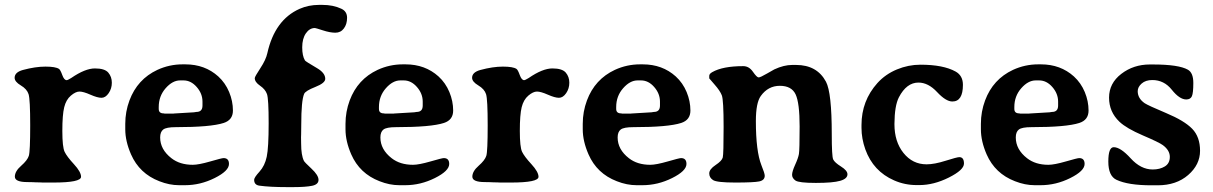

<svg xmlns="http://www.w3.org/2000/svg" viewBox="-20 -744 4942 782"><path d="M310.1 -23.9Q310.1 -0.5 196.8 -0.5H154.8L144.5 -1Q134.3 -1.5 123.5 -1.5L113.3 -2Q103 -2.4 91.8 -2.4Q40.5 -2.4 40.5 -24.4Q40.5 -46.4 66.2 -68.8Q91.8 -91.3 97.4 -109.4Q103 -127.4 103 -233.4Q103 -339.4 96.4 -360.4Q89.8 -381.3 64.7 -396.2Q39.6 -411.1 39.6 -427.2Q39.6 -449.7 73.2 -459Q124 -472.7 165 -472.7Q206.1 -472.7 220.2 -463.4Q226.1 -459.5 233.6 -438.5Q241.2 -417.5 251.5 -417.5Q255.9 -417.5 270 -426.3Q326.7 -465.3 366.7 -465.3Q406.7 -465.3 421.1 -448.2Q435.5 -431.2 435.5 -407.2Q435.5 -383.3 422.6 -364.5Q409.7 -345.7 393.3 -345.7Q377 -345.7 348.1 -358.4Q319.3 -371.1 303.7 -371.1Q288.1 -371.1 268.6 -354.5Q249 -337.9 241.5 -307.1Q233.9 -276.4 233.9 -210.7Q233.9 -145 243.2 -125.7Q252.4 -106.4 281.2 -75.2Q310.1 -43.9 310.1 -23.9Z M727.5 -416.5H713.4Q682.6 -416.5 654.5 -384.5Q626.5 -352.5 626.5 -308.1V-300.3Q626.5 -282.2 646.5 -282.2L651.4 -281.2H686L688.5 -281.7L770 -286.6Q777.3 -288.1 779.8 -288.1Q804.7 -288.1 804.7 -314V-330.1Q804.7 -362.8 781.2 -389.6Q757.8 -416.5 727.5 -416.5ZM632.3 -184.1Q632.3 -135.3 678.2 -99.6Q712.4 -72.8 765.1 -72.8Q789.1 -72.8 836.2 -86.4Q883.3 -100.1 890.6 -100.1Q912.6 -100.1 912.6 -76.2Q912.6 -47.9 854.2 -18.8Q795.9 10.3 733.4 10.3H711.9Q710.9 10.3 709.5 10.3Q669.9 10.3 628.9 -5.9Q547.9 -37.1 513.7 -115.2Q490.2 -168.9 490.2 -217.3V-239.7Q490.2 -289.1 507.3 -335Q539.6 -421.4 621.1 -459.5Q669.9 -481.9 723.6 -481.9H734.9Q814.5 -481.9 869.1 -432.6Q897.9 -406.2 913.3 -369.1Q928.7 -332 928.7 -293.7Q928.7 -255.4 891.1 -243.2Q838.4 -226.1 695.8 -226.1Q657.7 -226.1 645 -216.6Q632.3 -207 632.3 -184.1Z M1279.3 -724.1H1293Q1336.9 -724.1 1370.1 -708.5Q1393.6 -697.8 1393.6 -671.6Q1393.6 -645.5 1380.6 -628.2Q1367.7 -610.8 1345.9 -610.8Q1324.2 -610.8 1294.9 -620.4Q1265.6 -629.9 1262.7 -629.9Q1240.7 -629.9 1225.8 -608.2Q1210.9 -586.4 1210.9 -551.3Q1210.9 -516.1 1222.2 -497.6Q1224.1 -494.1 1271.5 -466.3Q1304.7 -446.8 1304.7 -422.9Q1304.7 -405.8 1264.4 -389.9Q1224.1 -374 1218.8 -361.8Q1207 -334.5 1207 -236.3Q1207 -210 1206.5 -197.3L1206.1 -184.6L1206.5 -159.2Q1206.5 -111.8 1217.8 -88.9Q1220.2 -83.5 1248.8 -56.9Q1277.3 -30.3 1277.3 -11.5Q1277.3 7.3 1251 12.7Q1224.6 18.1 1175.3 18.1H1148.4Q1079.6 18.1 1036.6 12.2Q1015.1 9.3 1015.1 -11.7Q1015.1 -21 1036.9 -44.9Q1058.6 -68.8 1066.4 -105.7Q1074.2 -142.6 1074.2 -241.9Q1074.2 -341.3 1067.4 -360.8Q1060.5 -380.4 1039.1 -395Q1017.6 -409.7 1017.6 -425.8Q1017.6 -431.6 1040.3 -466.1Q1063 -500.5 1068.8 -527.3Q1099.1 -663.1 1200.2 -708Q1236.8 -724.1 1279.3 -724.1Z M1624.5 -416.5H1610.4Q1579.6 -416.5 1551.5 -384.5Q1523.4 -352.5 1523.4 -308.1V-300.3Q1523.4 -282.2 1543.5 -282.2L1548.3 -281.2H1583L1585.4 -281.7L1667 -286.6Q1674.3 -288.1 1676.8 -288.1Q1701.7 -288.1 1701.7 -314V-330.1Q1701.7 -362.8 1678.2 -389.6Q1654.8 -416.5 1624.5 -416.5ZM1529.3 -184.1Q1529.3 -135.3 1575.2 -99.6Q1609.4 -72.8 1662.1 -72.8Q1686 -72.8 1733.2 -86.4Q1780.3 -100.1 1787.6 -100.1Q1809.6 -100.1 1809.6 -76.2Q1809.6 -47.9 1751.2 -18.8Q1692.9 10.3 1630.4 10.3H1608.9Q1607.9 10.3 1606.4 10.3Q1566.9 10.3 1525.9 -5.9Q1444.8 -37.1 1410.6 -115.2Q1387.2 -168.9 1387.2 -217.3V-239.7Q1387.2 -289.1 1404.3 -335Q1436.5 -421.4 1518.1 -459.5Q1566.9 -481.9 1620.6 -481.9H1631.8Q1711.4 -481.9 1766.1 -432.6Q1794.9 -406.2 1810.3 -369.1Q1825.7 -332 1825.7 -293.7Q1825.7 -255.4 1788.1 -243.2Q1735.4 -226.1 1592.8 -226.1Q1554.7 -226.1 1542 -216.6Q1529.3 -207 1529.3 -184.1Z M2173.3 -23.9Q2173.3 -0.5 2060.1 -0.5H2018.1L2007.8 -1Q1997.6 -1.5 1986.8 -1.5L1976.6 -2Q1966.3 -2.4 1955.1 -2.4Q1903.8 -2.4 1903.8 -24.4Q1903.8 -46.4 1929.4 -68.8Q1955.1 -91.3 1960.7 -109.4Q1966.3 -127.4 1966.3 -233.4Q1966.3 -339.4 1959.7 -360.4Q1953.1 -381.3 1928 -396.2Q1902.8 -411.1 1902.8 -427.2Q1902.8 -449.7 1936.5 -459Q1987.3 -472.7 2028.3 -472.7Q2069.3 -472.7 2083.5 -463.4Q2089.4 -459.5 2096.9 -438.5Q2104.5 -417.5 2114.7 -417.5Q2119.1 -417.5 2133.3 -426.3Q2189.9 -465.3 2230 -465.3Q2270 -465.3 2284.4 -448.2Q2298.8 -431.2 2298.8 -407.2Q2298.8 -383.3 2285.9 -364.5Q2272.9 -345.7 2256.6 -345.7Q2240.2 -345.7 2211.4 -358.4Q2182.6 -371.1 2167 -371.1Q2151.4 -371.1 2131.8 -354.5Q2112.3 -337.9 2104.7 -307.1Q2097.2 -276.4 2097.2 -210.7Q2097.2 -145 2106.4 -125.7Q2115.7 -106.4 2144.5 -75.2Q2173.3 -43.9 2173.3 -23.9Z M2590.8 -416.5H2576.7Q2545.9 -416.5 2517.8 -384.5Q2489.7 -352.5 2489.7 -308.1V-300.3Q2489.7 -282.2 2509.8 -282.2L2514.6 -281.2H2549.3L2551.8 -281.7L2633.3 -286.6Q2640.6 -288.1 2643.1 -288.1Q2668 -288.1 2668 -314V-330.1Q2668 -362.8 2644.5 -389.6Q2621.1 -416.5 2590.8 -416.5ZM2495.6 -184.1Q2495.6 -135.3 2541.5 -99.6Q2575.7 -72.8 2628.4 -72.8Q2652.3 -72.8 2699.5 -86.4Q2746.6 -100.1 2753.9 -100.1Q2775.9 -100.1 2775.9 -76.2Q2775.9 -47.9 2717.5 -18.8Q2659.2 10.3 2596.7 10.3H2575.2Q2574.2 10.3 2572.8 10.3Q2533.2 10.3 2492.2 -5.9Q2411.1 -37.1 2377 -115.2Q2353.5 -168.9 2353.5 -217.3V-239.7Q2353.5 -289.1 2370.6 -335Q2402.8 -421.4 2484.4 -459.5Q2533.2 -481.9 2586.9 -481.9H2598.1Q2677.7 -481.9 2732.4 -432.6Q2761.2 -406.2 2776.6 -369.1Q2792 -332 2792 -293.7Q2792 -255.4 2754.4 -243.2Q2701.7 -226.1 2559.1 -226.1Q2521 -226.1 2508.3 -216.6Q2495.6 -207 2495.6 -184.1Z M3431.6 -34.2Q3431.6 -16.1 3402.1 -7.6Q3372.6 1 3303 1Q3233.4 1 3219.7 -8.8Q3206.1 -18.6 3206.1 -32Q3206.1 -45.4 3218.5 -72.8Q3231 -100.1 3233.9 -116.7Q3236.8 -133.3 3236.8 -229Q3236.8 -324.7 3220.5 -359.6Q3204.1 -394.5 3156.2 -394.5Q3108.4 -394.5 3078.6 -353Q3058.6 -325.2 3058.6 -251Q3058.6 -128.4 3081.1 -71.3Q3094.7 -38.1 3094.7 -28.3Q3094.7 -9.8 3072.3 -5.1Q3049.8 -0.5 2974.9 -0.5Q2899.9 -0.5 2884.3 -10.5Q2868.7 -20.5 2868.7 -37.6Q2868.7 -54.7 2894.5 -71.8Q2920.4 -88.9 2923.8 -102.8Q2927.2 -116.7 2927.2 -226.8Q2927.2 -336.9 2919.9 -355.7Q2912.6 -374.5 2890.6 -399.4Q2868.7 -424.3 2868.7 -424.8V-435.1Q2868.7 -443.4 2880.9 -450.2Q2923.3 -474.6 3007.3 -474.6Q3030.8 -474.6 3046.6 -451.7Q3062.5 -428.7 3069.8 -428.7Q3077.1 -428.7 3104.2 -444.6Q3131.3 -460.4 3133.8 -461.4Q3172.9 -479.5 3206.5 -479.5H3222.2Q3307.6 -479.5 3344.2 -411.1Q3367.7 -366.7 3367.7 -197.8Q3367.7 -107.4 3373.5 -94.7Q3379.4 -82 3405.5 -65.7Q3431.6 -49.3 3431.6 -34.2Z M3887.2 -104Q3906.2 -104 3906.2 -77.9Q3906.2 -51.8 3844.7 -21Q3783.2 9.8 3724.6 9.8H3713.4Q3665 9.8 3621.6 -9.3Q3536.6 -46.4 3504.4 -135.7Q3488.8 -179.7 3488.8 -223.1V-234.9Q3488.8 -333.5 3553.7 -405.8Q3586.4 -441.9 3633.1 -461.2Q3679.7 -480.5 3729 -480.5Q3821.8 -480.5 3872.1 -452.6Q3901.9 -436 3901.9 -398.4Q3901.9 -330.6 3858.9 -330.6Q3832.5 -330.6 3796.6 -369.1Q3760.7 -407.7 3720.7 -407.7Q3672.4 -407.7 3641.1 -347.7Q3623.5 -313.5 3623 -239.7Q3623 -238.8 3623 -237.8Q3623 -167 3659.7 -121.1Q3696.8 -74.7 3753.9 -74.7Q3785.6 -74.7 3831.8 -89.4Q3877.9 -104 3887.2 -104Z M4212.4 -416.5H4198.2Q4167.5 -416.5 4139.4 -384.5Q4111.3 -352.5 4111.3 -308.1V-300.3Q4111.3 -282.2 4131.3 -282.2L4136.2 -281.2H4170.9L4173.3 -281.7L4254.9 -286.6Q4262.2 -288.1 4264.6 -288.1Q4289.6 -288.1 4289.6 -314V-330.1Q4289.6 -362.8 4266.1 -389.6Q4242.7 -416.5 4212.4 -416.5ZM4117.2 -184.1Q4117.2 -135.3 4163.1 -99.6Q4197.3 -72.8 4250 -72.8Q4273.9 -72.8 4321 -86.4Q4368.2 -100.1 4375.5 -100.1Q4397.5 -100.1 4397.5 -76.2Q4397.5 -47.9 4339.1 -18.8Q4280.8 10.3 4218.3 10.3H4196.8Q4195.8 10.3 4194.3 10.3Q4154.8 10.3 4113.8 -5.9Q4032.7 -37.1 3998.5 -115.2Q3975.1 -168.9 3975.1 -217.3V-239.7Q3975.1 -289.1 3992.2 -335Q4024.4 -421.4 4106 -459.5Q4154.8 -481.9 4208.5 -481.9H4219.7Q4299.3 -481.9 4354 -432.6Q4382.8 -406.2 4398.2 -369.1Q4413.6 -332 4413.6 -293.7Q4413.6 -255.4 4376 -243.2Q4323.2 -226.1 4180.7 -226.1Q4142.6 -226.1 4129.9 -216.6Q4117.2 -207 4117.2 -184.1Z M4811.5 -338.9Q4784.2 -338.9 4752.7 -378.4Q4721.2 -418 4673.3 -418Q4646 -418 4629.9 -403.8Q4613.8 -389.6 4613.8 -372.6Q4613.8 -343.3 4642.1 -323.7Q4655.8 -314.5 4729.7 -283.4Q4803.7 -252.4 4835.7 -219.5Q4867.7 -186.5 4867.7 -129.9Q4867.7 -73.2 4819.3 -31.2Q4771 10.7 4695.3 10.7H4669.4Q4574.7 10.7 4527.3 -11.7Q4494.1 -27.3 4494.1 -85.9Q4494.1 -144.5 4516.1 -144.5Q4543.9 -144.5 4585.2 -99.1Q4626.5 -53.7 4674.8 -53.7Q4704.1 -53.7 4724.4 -66.2Q4744.6 -78.6 4744.6 -105.2Q4744.6 -131.8 4716.3 -152.8Q4701.2 -164.1 4634.5 -192.6Q4567.9 -221.2 4539.6 -248Q4497.1 -288.1 4497.1 -346.4Q4497.1 -404.8 4546.9 -443.1Q4596.7 -481.4 4663.1 -481.4H4676.3Q4780.8 -481.4 4818.4 -460Q4840.3 -447.3 4840.3 -406.2Q4840.3 -365.2 4834.5 -352.1Q4828.6 -338.9 4811.5 -338.9Z"/></svg>

Font: Averia Serif Libre RX
Style: Bold
Weight: 700
Version: Version 1.002